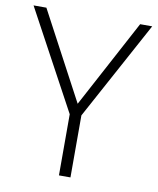

<svg xmlns="http://www.w3.org/2000/svg" viewBox="-81 -778 690 841"><g transform="rotate(10 264.0 -357.0)"><path d="M290 0H238.8V-272L0 -713.9H57.1L265.1 -323.2L474.1 -713.9H527.8L290 -275.9Z"/></g></svg>

Font: OpenSans-Light
Style: Regular
Weight: 300
Foundry: Ascender Corporation
Version: Version 1.10